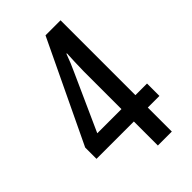

<svg xmlns="http://www.w3.org/2000/svg" viewBox="-218 -797 876 876"><g transform="rotate(-45 220.5 -359.0)"><path d="M425 -155V-235H350V-718H253L19 -228V-155H260V0H350V-155ZM260 -235H104L226 -506C238 -532 250 -560 261 -591H264C263 -572 260 -507 260 -479Z"/></g></svg>

Font: Noto Sans Sinhala UI ExtraCondensed Medium
Style: Regular
Weight: 500
Width: 2
Designer: Jelle Bosma - Monotype Design Team
Foundry: Monotype Imaging Inc.
Version: Version 2.006